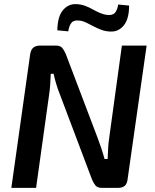

<svg xmlns="http://www.w3.org/2000/svg" viewBox="-20 -911 751 931"><path d="M691 -690 599 -44Q597 -21 585.5 -10.5Q574 0 552 0H474Q453 0 443.5 -11Q434 -22 426 -41L269 -457Q261 -477 253 -503Q245 -529 240 -553H226Q225 -528 223.5 -502.5Q222 -477 218 -451L155 0H35L126 -646Q129 -669 141 -679.5Q153 -690 175 -690H251Q272 -690 281.5 -679Q291 -668 299 -649L452 -246Q461 -223 470 -196Q479 -169 487 -140H502Q503 -169 504.5 -194.5Q506 -220 510 -246L571 -690ZM350 -891Q373 -890 392 -883Q411 -876 428 -866.5Q445 -857 461.5 -849.5Q478 -842 496 -839Q525 -835 537 -848.5Q549 -862 553 -889L606 -884Q606 -819 580 -787.5Q554 -756 515 -758Q491 -759 471 -766.5Q451 -774 433 -783.5Q415 -793 399 -801Q383 -809 367 -811Q339 -815 327 -801Q315 -787 311 -759L258 -764Q259 -831 285.5 -862Q312 -893 350 -891Z"/></svg>

Font: Exo 2 SemiBold
Style: Italic
Weight: 600
Italic angle: -8°
Designer: Natanael Gama
Foundry: Natanael Gama
Version: Version 2.010